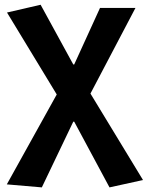

<svg xmlns="http://www.w3.org/2000/svg" viewBox="-20 -594 637 828"><path d="M160.4 214.1 9.4 201.1 224.7 -186.6 10.2 -540 155.2 -573.5 296 -316H300L411.3 -559.8H564.2L370.1 -190.5L596.7 182.4L452.2 214.1L300 -69.3H296Z"/></svg>

Font: Noto Sans TC Thin
Style: Regular
Weight: 100
Designer: Ryoko NISHIZUKA 西塚涼子 (kana, bopomofo & ideographs); Paul D. Hunt (Latin, Greek & Cyrillic); Sandoll Communications 산돌커뮤니
Foundry: Adobe
Version: Version 2.004-H2;hotconv 1.0.118;makeotfexe 2.5.65603